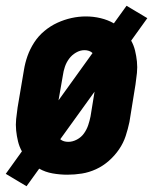

<svg xmlns="http://www.w3.org/2000/svg" viewBox="-28 -598 548 666"><path d="M64 48 -8 5 48 -73Q39 -89 34.5 -107.5Q30 -126 28 -145.5Q26 -165 28 -185Q30 -205 33 -225L55 -355Q59 -380 67.5 -404Q76 -428 90.5 -450.5Q105 -473 126 -490.5Q147 -508 171 -519Q195 -530 220 -535.5Q245 -541 270 -541Q296 -541 321 -535Q346 -529 367 -517L411 -578L483 -535L427 -457Q436 -441 440.5 -422.5Q445 -404 447 -384.5Q449 -365 447 -345Q445 -325 442 -305L421 -175Q416 -151 408 -126.5Q400 -102 385 -80Q370 -58 349.5 -40Q329 -22 305 -11Q281 0 256 4Q231 8 206 8Q180 8 154.5 3.5Q129 -1 108 -13ZM175 -250 293 -414Q288 -419 280.5 -421.5Q273 -424 265 -424Q250 -424 235.5 -415.5Q221 -407 211.5 -394Q202 -381 197 -366Q192 -351 190 -336ZM209 -106Q224 -106 239 -114Q254 -122 263.5 -135.5Q273 -149 278 -164Q283 -179 286 -194L300 -280L181 -115Q187 -110 194 -108Q201 -106 209 -106Z"/></svg>

Font: Iosevka Curly Slab HvObl
Style: Regular
Weight: 900
Italic angle: -9°
Monospace: yes
Designer: Belleve Invis
Foundry: Belleve Invis
Version: Version 11.1.0; ttfautohint (v1.8.3)